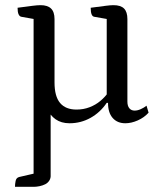

<svg xmlns="http://www.w3.org/2000/svg" viewBox="-20 -465 623 743"><path d="M38 258Q38 247 40.5 235Q43 223 54 220L119 205L110 224V-404L125 -389L63 -400Q56 -401 52 -409.5Q48 -418 48 -435Q86 -440 105.5 -442.5Q125 -445 137 -445Q164 -445 177.5 -432Q191 -419 191 -391V-146Q191 -92 212.5 -66.5Q234 -41 276 -41Q303 -41 326.5 -50Q350 -59 368.5 -74.5Q387 -90 400 -109L393 -92V-404L408 -389L345 -400Q338 -401 334.5 -409.5Q331 -418 331 -435Q369 -440 388.5 -442.5Q408 -445 419 -445Q447 -445 460 -432Q473 -419 473 -391V-72Q473 -55 480.5 -46Q488 -37 501 -37Q512 -37 524.5 -42.5Q537 -48 547 -56L555 -29Q538 -10 513 1Q488 12 465 12Q434 12 416 -8.5Q398 -29 398 -67H393Q368 -30 330.5 -9Q293 12 249 12Q217 12 195 -3.5Q173 -19 162 -46H176V211Q177 224 171 233.5Q165 243 155 248Q145 253 133 255.5Q121 258 110 258Z"/></svg>

Font: Petrona
Style: Regular
Weight: 400
Designer: Ringo R. Seeber
Foundry: Ringo R. Seeber
Version: Version 2.001; ttfautohint (v1.8.3)